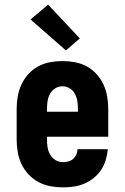

<svg xmlns="http://www.w3.org/2000/svg" viewBox="-20 -802 540 830"><path d="M252 8Q225 8 198 3Q171 -2 146.5 -15Q122 -28 103 -48.5Q84 -69 72.5 -93.5Q61 -118 56.5 -145.5Q52 -173 52 -200V-330Q52 -357 56.5 -384Q61 -411 72.5 -436Q84 -461 102.5 -481.5Q121 -502 145 -515Q169 -528 196 -533Q223 -538 250 -538Q277 -538 304 -533Q331 -528 355 -515Q379 -502 397.5 -481.5Q416 -461 427.5 -436Q439 -411 443.5 -384Q448 -357 448 -330V-211H183V-200Q183 -183 185.5 -166Q188 -149 196.5 -134Q205 -119 220 -110Q235 -101 252 -101Q264 -101 275.5 -104Q287 -107 296 -115Q305 -123 310 -134Q315 -145 315 -157H446Q444 -133 437 -110Q430 -87 417 -67.5Q404 -48 385.5 -33Q367 -18 345 -8.5Q323 1 299.5 4.5Q276 8 252 8ZM317 -319V-330Q317 -347 314.5 -364Q312 -381 304 -396Q296 -411 281.5 -420Q267 -429 250 -429Q233 -429 218.5 -420Q204 -411 196 -396Q188 -381 185.5 -364Q183 -347 183 -330V-319ZM265 -584 112 -718 188 -782 325 -636Z"/></svg>

Font: Iosevka Slab Heavy
Style: Regular
Weight: 900
Monospace: yes
Designer: Belleve Invis
Foundry: Belleve Invis
Version: Version 11.1.0; ttfautohint (v1.8.3)